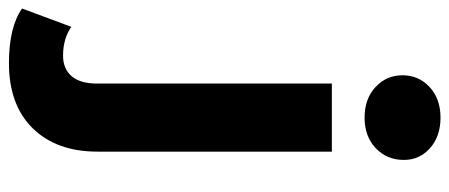

<svg xmlns="http://www.w3.org/2000/svg" viewBox="-408 -512 1029 440"><g transform="rotate(90 107.0 -292.5)"><path d="M-93 172 -51 59Q-24 78 15 78Q45 78 62 58.5Q79 39 79 0V-538H235V-1Q235 93 181.5 147.5Q128 202 32 202Q-50 202 -93 172ZM60 -700Q60 -737 87 -762Q114 -787 157 -787Q200 -787 227 -763Q254 -739 254 -703Q254 -664 227 -638.5Q200 -613 157 -613Q114 -613 87 -638Q60 -663 60 -700Z"/></g></svg>

Font: Montserrat-Bold
Style: Bold
Weight: 700
Version: Version 7.200